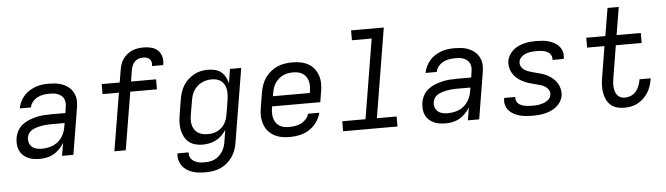

<svg xmlns="http://www.w3.org/2000/svg" viewBox="-54 -972 4908 1414"><g transform="rotate(-5 2400.0 -265.0)"><path d="M209 8Q185 8 162 4.5Q139 1 119 -8.5Q99 -18 83 -33.5Q67 -49 58.5 -69Q50 -89 48 -112.5Q46 -136 50 -159Q54 -186 68 -212Q82 -238 105 -256Q128 -274 154.5 -284.5Q181 -295 208.5 -301.5Q236 -308 263 -310Q290 -312 317 -312H424L431 -358Q434 -373 432.5 -389Q431 -405 424.5 -418Q418 -431 406 -440.5Q394 -450 380 -455.5Q366 -461 350.5 -462.5Q335 -464 319 -464Q297 -464 274.5 -460.5Q252 -457 231 -446Q210 -435 194.5 -416.5Q179 -398 175 -375H92Q97 -400 108 -423Q119 -446 136 -466Q153 -486 175.5 -500Q198 -514 222 -523Q246 -532 270.5 -535Q295 -538 319 -538Q340 -538 361 -536Q382 -534 401.5 -529Q421 -524 438.5 -515Q456 -506 471 -493Q486 -480 496 -463.5Q506 -447 511.5 -427.5Q517 -408 516.5 -387Q516 -366 513 -346L456 0H372L388 -94Q374 -71 354 -50.5Q334 -30 310.5 -16.5Q287 -3 260.5 2.5Q234 8 209 8ZM230 -65Q260 -65 291 -73.5Q322 -82 347 -102Q372 -122 387 -150.5Q402 -179 407 -210L412 -239H317Q303 -239 290 -238.5Q277 -238 264 -236.5Q251 -235 237.5 -232.5Q224 -230 211 -226.5Q198 -223 185 -217.5Q172 -212 161 -203.5Q150 -195 143 -182.5Q136 -170 134 -157Q130 -137 136 -118Q142 -99 156.5 -86.5Q171 -74 190.5 -69.5Q210 -65 230 -65Z M759 0 830 -427H709V-501H842L858 -595Q861 -616 868 -636Q875 -656 888 -674Q901 -692 918.5 -706Q936 -720 956.5 -728.5Q977 -737 998 -740Q1019 -743 1039 -743Q1068 -743 1096 -736Q1124 -729 1143.5 -711Q1163 -693 1171 -665.5Q1179 -638 1174 -609Q1174 -607 1173.5 -605Q1173 -603 1172 -601H1089Q1090 -602 1090 -603Q1090 -604 1090 -605Q1093 -619 1089.5 -632Q1086 -645 1076.5 -654Q1067 -663 1054 -666Q1041 -669 1027 -669Q1011 -669 994.5 -663Q978 -657 966 -644Q954 -631 948 -615Q942 -599 939 -583L926 -501H1111V-427H914L843 0Z M1417 213Q1392 213 1367 210.5Q1342 208 1319 200.5Q1296 193 1276 180Q1256 167 1242.5 148Q1229 129 1223 105Q1217 81 1220 56H1303Q1301 70 1305 83Q1309 96 1317.5 106Q1326 116 1337.5 122.5Q1349 129 1362 133Q1375 137 1389 138Q1403 139 1417 139Q1435 139 1453.5 136Q1472 133 1489.5 124.5Q1507 116 1521.5 102.5Q1536 89 1546.5 73Q1557 57 1563 39Q1569 21 1572 3L1586 -86Q1572 -64 1552.5 -45Q1533 -26 1509.5 -14Q1486 -2 1460.5 3Q1435 8 1410 8Q1410 8 1410 8Q1410 8 1410 8Q1382 8 1355 0.5Q1328 -7 1308 -24.5Q1288 -42 1276 -66Q1264 -90 1259 -117Q1254 -144 1255.5 -172.5Q1257 -201 1262 -230L1280 -340Q1284 -366 1292.5 -391.5Q1301 -417 1315.5 -440.5Q1330 -464 1351 -483Q1372 -502 1396.5 -515Q1421 -528 1447 -533Q1473 -538 1499 -538Q1526 -538 1551 -531.5Q1576 -525 1595 -509.5Q1614 -494 1625.5 -472Q1637 -450 1643 -425L1660 -530H1743L1653 15Q1649 42 1639.5 68.5Q1630 95 1613.5 119Q1597 143 1574.5 162Q1552 181 1525.5 192.5Q1499 204 1471.5 208.5Q1444 213 1417 213ZM1454 -66Q1472 -66 1489 -68.5Q1506 -71 1523 -79Q1540 -87 1554.5 -99Q1569 -111 1579 -126.5Q1589 -142 1595 -159Q1601 -176 1604 -193Q1609 -221 1613.5 -248.5Q1618 -276 1622 -303Q1625 -323 1626 -342.5Q1627 -362 1624 -380.5Q1621 -399 1612.5 -415.5Q1604 -432 1590 -443.5Q1576 -455 1557.5 -460Q1539 -465 1520 -465Q1501 -465 1482.5 -461.5Q1464 -458 1446.5 -449.5Q1429 -441 1414 -428Q1399 -415 1388 -398.5Q1377 -382 1371 -364Q1365 -346 1362 -328L1343 -218Q1340 -199 1339.5 -179.5Q1339 -160 1343.5 -142Q1348 -124 1358 -109Q1368 -94 1383 -84Q1398 -74 1416.5 -70Q1435 -66 1454 -66Z M2057 8Q2033 8 2010 5Q1987 2 1965.5 -5.5Q1944 -13 1926 -25.5Q1908 -38 1894 -55Q1880 -72 1871.5 -93Q1863 -114 1859 -136.5Q1855 -159 1856.5 -182.5Q1858 -206 1862 -230L1880 -340Q1885 -367 1894.5 -394Q1904 -421 1921 -445Q1938 -469 1961.5 -488Q1985 -507 2012 -518.5Q2039 -530 2067 -534Q2095 -538 2122 -538Q2153 -538 2183.5 -532Q2214 -526 2239.5 -511.5Q2265 -497 2283 -473.5Q2301 -450 2310 -422Q2319 -394 2319 -362.5Q2319 -331 2313 -300L2301 -228H1945L1943 -218Q1940 -198 1940 -178.5Q1940 -159 1944.5 -141.5Q1949 -124 1959.5 -108.5Q1970 -93 1985 -83Q2000 -73 2019 -69.5Q2038 -66 2057 -66Q2079 -66 2101.5 -69.5Q2124 -73 2144.5 -83Q2165 -93 2181.5 -111Q2198 -129 2204 -151H2287Q2278 -114 2255 -82Q2232 -50 2199.5 -29Q2167 -8 2130 0Q2093 8 2057 8ZM1957 -302H2230L2232 -312Q2235 -331 2235.5 -350.5Q2236 -370 2231.5 -388Q2227 -406 2217 -421Q2207 -436 2192 -446Q2177 -456 2158.5 -460Q2140 -464 2121 -464Q2102 -464 2083.5 -461Q2065 -458 2047.5 -450Q2030 -442 2014.5 -428.5Q1999 -415 1988 -399Q1977 -383 1971 -364.5Q1965 -346 1962 -328Z M2450 0V-74H2622L2719 -662H2573V-735H2815L2706 -74H2852V0Z M3209 8Q3185 8 3162 4.5Q3139 1 3119 -8.5Q3099 -18 3083 -33.5Q3067 -49 3058.5 -69Q3050 -89 3048 -112.5Q3046 -136 3050 -159Q3054 -186 3068 -212Q3082 -238 3105 -256Q3128 -274 3154.5 -284.5Q3181 -295 3208.5 -301.5Q3236 -308 3263 -310Q3290 -312 3317 -312H3424L3431 -358Q3434 -373 3432.5 -389Q3431 -405 3424.5 -418Q3418 -431 3406 -440.5Q3394 -450 3380 -455.5Q3366 -461 3350.5 -462.5Q3335 -464 3319 -464Q3297 -464 3274.5 -460.5Q3252 -457 3231 -446Q3210 -435 3194.5 -416.5Q3179 -398 3175 -375H3092Q3097 -400 3108 -423Q3119 -446 3136 -466Q3153 -486 3175.5 -500Q3198 -514 3222 -523Q3246 -532 3270.5 -535Q3295 -538 3319 -538Q3340 -538 3361 -536Q3382 -534 3401.5 -529Q3421 -524 3438.5 -515Q3456 -506 3471 -493Q3486 -480 3496 -463.5Q3506 -447 3511.5 -427.5Q3517 -408 3516.5 -387Q3516 -366 3513 -346L3456 0H3372L3388 -94Q3374 -71 3354 -50.5Q3334 -30 3310.5 -16.5Q3287 -3 3260.5 2.5Q3234 8 3209 8ZM3230 -65Q3260 -65 3291 -73.5Q3322 -82 3347 -102Q3372 -122 3387 -150.5Q3402 -179 3407 -210L3412 -239H3317Q3303 -239 3290 -238.5Q3277 -238 3264 -236.5Q3251 -235 3237.5 -232.5Q3224 -230 3211 -226.5Q3198 -223 3185 -217.5Q3172 -212 3161 -203.5Q3150 -195 3143 -182.5Q3136 -170 3134 -157Q3130 -137 3136 -118Q3142 -99 3156.5 -86.5Q3171 -74 3190.5 -69.5Q3210 -65 3230 -65Z M3853 8Q3828 8 3804 6Q3780 4 3757 -2Q3734 -8 3713.5 -19Q3693 -30 3677.5 -46.5Q3662 -63 3655 -86Q3648 -109 3652 -134Q3652 -135 3652.5 -137Q3653 -139 3653 -141H3736Q3736 -140 3735.5 -139Q3735 -138 3735 -137Q3733 -124 3738 -112Q3743 -100 3752.5 -91.5Q3762 -83 3774.5 -78Q3787 -73 3799.5 -70.5Q3812 -68 3825.5 -67Q3839 -66 3853 -66Q3866 -66 3880 -66.5Q3894 -67 3907.5 -69.5Q3921 -72 3934.5 -76.5Q3948 -81 3960.5 -88.5Q3973 -96 3982.5 -107.5Q3992 -119 3994 -133Q3997 -153 3988 -169Q3979 -185 3963.5 -195.5Q3948 -206 3930 -211Q3912 -216 3894 -221Q3876 -226 3858 -230.5Q3840 -235 3823 -242Q3806 -249 3790 -258Q3774 -267 3760 -278.5Q3746 -290 3735 -304.5Q3724 -319 3717 -335.5Q3710 -352 3707 -371Q3704 -390 3707 -410Q3711 -432 3723 -452Q3735 -472 3752.5 -487.5Q3770 -503 3791.5 -513Q3813 -523 3835 -528.5Q3857 -534 3879 -536Q3901 -538 3922 -538Q3946 -538 3970 -536Q3994 -534 4016 -527.5Q4038 -521 4058 -510Q4078 -499 4092.5 -482Q4107 -465 4113.5 -442.5Q4120 -420 4116 -396Q4115 -395 4115 -393Q4115 -391 4114 -389H4031Q4032 -390 4032 -391Q4032 -392 4032 -393Q4034 -405 4029.5 -417Q4025 -429 4016.5 -437.5Q4008 -446 3996.5 -451.5Q3985 -457 3973 -459.5Q3961 -462 3948 -463Q3935 -464 3922 -464Q3909 -464 3896 -463.5Q3883 -463 3870 -460.5Q3857 -458 3844 -453.5Q3831 -449 3819.5 -441Q3808 -433 3799.5 -422Q3791 -411 3789 -397Q3786 -378 3795 -361.5Q3804 -345 3819.5 -335Q3835 -325 3852.5 -319.5Q3870 -314 3888.5 -309Q3907 -304 3925 -299.5Q3943 -295 3960 -288.5Q3977 -282 3993 -273Q4009 -264 4023 -252Q4037 -240 4048 -225.5Q4059 -211 4066 -194.5Q4073 -178 4076 -159Q4079 -140 4076 -121Q4072 -98 4059.5 -77.5Q4047 -57 4028 -41.5Q4009 -26 3987 -16.5Q3965 -7 3942.5 -1.5Q3920 4 3897.5 6Q3875 8 3853 8Z M4528 8Q4500 8 4473.5 0.5Q4447 -7 4427.5 -24.5Q4408 -42 4397 -66.5Q4386 -91 4381.5 -118Q4377 -145 4378.5 -173.5Q4380 -202 4385 -230L4422 -457H4294V-530H4435L4469 -735H4552L4518 -530H4697V-456H4506L4467 -218Q4464 -201 4462.5 -184Q4461 -167 4462.5 -150.5Q4464 -134 4468.5 -118.5Q4473 -103 4483 -90.5Q4493 -78 4508 -72Q4523 -66 4540 -66Q4562 -66 4584 -75Q4606 -84 4621 -102Q4636 -120 4644.5 -141.5Q4653 -163 4657 -185Q4657 -186 4657.5 -188Q4658 -190 4658 -191H4741Q4740 -189 4740 -186.5Q4740 -184 4739 -182Q4735 -156 4726.5 -132Q4718 -108 4704 -85.5Q4690 -63 4670 -44.5Q4650 -26 4626.5 -13.5Q4603 -1 4578 3.5Q4553 8 4528 8Z"/></g></svg>

Font: Iosevka Curly Extended Oblique
Style: Regular
Weight: 400
Width: 7
Italic angle: -9°
Monospace: yes
Designer: Belleve Invis
Foundry: Belleve Invis
Version: Version 11.1.0; ttfautohint (v1.8.3)